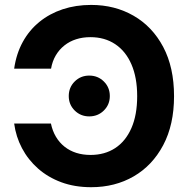

<svg xmlns="http://www.w3.org/2000/svg" viewBox="-20 -758 775 788"><path d="M354 10.3Q286.6 10.3 231.7 -10Q176.8 -30.3 136 -66.4Q95.2 -102.5 70.3 -149.7Q45.4 -196.8 38.1 -251H189Q195.3 -220.7 209.5 -196.8Q223.6 -172.9 244.9 -156Q266.1 -139.2 293 -130.6Q319.8 -122.1 351.6 -122.1Q409.7 -122.1 452.6 -150.1Q495.6 -178.2 519.3 -232.2Q543 -286.1 543 -363.3Q543 -439.5 519.5 -493.7Q496.1 -547.9 452.9 -576.7Q409.7 -605.5 351.1 -605.5Q319.3 -605.5 292.5 -596.9Q265.6 -588.4 244.4 -571.5Q223.1 -554.7 209 -530.8Q194.8 -506.8 189.5 -476.1H38.1Q46.9 -537.6 73.5 -585.9Q100.1 -634.3 141.8 -668.2Q183.6 -702.1 237.3 -720Q291 -737.8 354 -737.8Q451.2 -737.8 528.3 -693.4Q605.5 -648.9 649.9 -565.2Q694.3 -481.4 694.3 -363.3Q694.3 -246.1 649.9 -162.4Q605.5 -78.6 528.8 -34.2Q452.1 10.3 354 10.3ZM346.2 -280.3Q311 -280.3 286.6 -304.4Q262.2 -328.6 262.2 -363.8Q262.2 -399.4 286.6 -423.6Q311 -447.8 346.2 -447.8Q381.8 -447.8 406.2 -423.6Q430.7 -399.4 430.7 -363.8Q430.7 -328.6 406.2 -304.4Q381.8 -280.3 346.2 -280.3Z"/></svg>

Font: Inter 20pt
Style: Bold
Weight: 700
Version: Version 4.001;git-66647c0bb